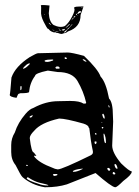

<svg xmlns="http://www.w3.org/2000/svg" viewBox="-20 -745 562 778"><path d="M133.8 -529.3 254.9 -532.2Q270.5 -532.2 320.3 -518.6Q377 -464.8 387.7 -434.6Q409.2 -412.1 421.9 -345.7Q437.5 -330.1 437.5 -276.4L438.5 -252L434.6 -155.3Q434.6 -126 470.7 -83Q503.9 -50.8 513.7 -50.8V-48.8Q513.7 -37.1 479.5 -11.7Q454.1 13.7 447.3 13.7H446.3Q430.7 11.7 367.2 -43.9Q252 1 251 2Q212.9 13.7 166 13.7H161.1Q108.4 4.9 71.3 -27.3Q64.5 -33.2 43 -76.2Q25.4 -97.7 25.4 -128.9V-157.2Q25.4 -184.6 40 -208Q52.7 -248 84 -284.2Q99.6 -302.7 115.2 -307.6Q166 -335 215.8 -335L259.8 -335.9H265.6Q302.7 -335.9 318.4 -325.2H324.2Q329.1 -325.2 329.1 -329.1Q318.4 -375 293.9 -417Q272.5 -453.1 213.9 -453.1L173.8 -459Q122.1 -448.2 122.1 -437.5Q101.6 -411.1 97.7 -372.1Q95.7 -367.2 62.5 -367.2L56.6 -365.2Q52.7 -365.2 46.9 -348.6Q19.5 -352.5 19.5 -360.4Q21.5 -366.2 26.4 -430.7Q42 -475.6 100.6 -513.7Q127.9 -529.3 133.8 -529.3ZM243.2 -512.7 241.2 -509.8 244.1 -505.9H250L251 -507.8L248 -512.7ZM317.4 -504.9H315.4V-502.9Q323.2 -495.1 329.1 -495.1H330.1V-497.1Q322.3 -504.9 317.4 -504.9ZM161.1 -500V-497.1Q162.1 -494.1 170.9 -494.1Q179.7 -494.1 195.3 -500V-503.9H191.4Q169.9 -503.9 161.1 -500ZM73.2 -468.8V-466.8H74.2Q83 -466.8 100.6 -485.4V-488.3H99.6Q89.8 -488.3 73.2 -468.8ZM209 -475.6 204.1 -471.7 207 -466.8H219.7L222.7 -469.7L216.8 -475.6ZM65.4 -396.5 62.5 -394.5V-379.9H63.5Q67.4 -380.9 67.4 -386.7V-394.5ZM419.9 -318.4H418.9V-316.4Q420.9 -308.6 422.9 -308.6L423.8 -313.5Q421.9 -318.4 419.9 -318.4ZM397.5 -284.2 394.5 -282.2V-279.3Q398.4 -264.6 402.3 -264.6H404.3Q404.3 -277.3 398.4 -284.2ZM111.3 -278.3 100.6 -273.4V-268.6H102.5Q109.4 -268.6 112.3 -276.4V-278.3ZM100.6 -185.5Q107.4 -127 117.2 -127L127 -114.3V-113.3L118.2 -114.3V-111.3Q136.7 -85.9 194.3 -64.5Q201.2 -60.5 213.9 -58.6Q231.4 -58.6 348.6 -116.2Q356.4 -121.1 356.4 -127V-131.8Q347.7 -171.9 341.8 -225.6L339.8 -226.6Q339.8 -237.3 318.4 -244.1Q246.1 -264.6 219.7 -264.6Q145.5 -248 118.2 -214.8Q100.6 -197.3 100.6 -185.5ZM394.5 -249 391.6 -251V-248H394.5ZM398.4 -230.5H392.6V-226.6L395.5 -223.6L398.4 -226.6ZM367.2 -206.1 364.3 -203.1 367.2 -199.2 371.1 -200.2V-203.1L368.2 -206.1ZM402.3 -203.1H399.4V-202.1Q401.4 -165 407.2 -165L409.2 -167V-168.9Q409.2 -189.5 402.3 -203.1ZM364.3 -171.9 363.3 -170.9V-165L366.2 -161.1H367.2L371.1 -165V-170.9L368.2 -171.9ZM447.3 -80.1H444.3V-74.2Q448.2 -61.5 453.1 -61.5H456.1V-64.5Q452.1 -80.1 447.3 -80.1ZM87.9 -77.1 85.9 -75.2V-74.2L87.9 -72.3H92.8V-74.2L89.8 -77.1ZM417 -64.5 414.1 -61.5Q417 -54.7 421.9 -52.7H422.9L426.8 -56.6V-58.6L421.9 -64.5ZM275.4 -50.8V-48.8H279.3Q293 -48.8 315.4 -60.5V-61.5H311.5Q278.3 -57.6 275.4 -50.8ZM438.5 -47.9 436.5 -43.9V-42L440.4 -38.1H444.3L447.3 -40V-42L442.4 -47.9ZM197.3 -40 194.3 -37.1Q196.3 -32.2 202.1 -32.2Q212.9 -34.2 212.9 -37.1V-38.1L210 -40ZM90.8 -26.4 87.9 -22.5Q91.8 -13.7 136.7 0Q151.4 6.8 175.8 6.8V5.9Q175.8 2.9 138.7 -4.9Q117.2 -10.7 93.8 -26.4ZM180.7 -722.7 177.7 -691.4Q179.7 -656.2 197.3 -643.6Q223.6 -630.9 243.2 -639.6Q259.8 -653.3 272.5 -678.7Q286.1 -705.1 280.3 -711.9Q278.3 -715.8 289.1 -717.8Q298.8 -718.8 318.4 -718.8L306.6 -684.6Q306.6 -634.8 256.8 -618.2Q246.1 -610.4 239.3 -610.4L230.5 -607.4Q223.6 -607.4 214.8 -611.3Q194.3 -612.3 182.6 -621.1Q176.8 -628.9 172.9 -628.9Q170.9 -629.9 157.2 -656.2Q144.5 -680.7 146.5 -700.2Q147.5 -718.8 145.5 -722.7Q144.5 -726.6 180.7 -722.7ZM293.9 -690.4V-688.5H295.9L301.8 -692.4Q302.7 -693.4 306.6 -693.4L307.6 -694.3V-695.3L306.6 -696.3V-697.3H308.6Q308.6 -698.2 306.6 -700.2Q297.9 -700.2 293.9 -690.4ZM252 -625H253.9Q254.9 -625 274.4 -647.5Q269.5 -646.5 262.7 -635.7Q252 -627.9 252 -625ZM262.7 -647.5H260.7Q245.1 -632.8 245.1 -630.9Q256.8 -638.7 260.7 -644.5L262.7 -646.5ZM252 -624H250L239.3 -615.2V-613.3Q248 -613.3 250 -622.1Q252 -622.1 252 -624ZM230.5 -625Q231.4 -621.1 237.3 -621.1Q243.2 -625 243.2 -627V-627.9H242.2Q240.2 -627 230.5 -625ZM178.7 -652.3H176.8Q184.6 -643.6 186.5 -643.6V-644.5Q181.6 -652.3 178.7 -652.3ZM314.5 -714.8H315.4V-715.8H308.6V-714.8H309.6H310.5H311.5H312.5H313.5ZM278.3 -675.8V-673.8H280.3Q285.2 -676.8 285.2 -678.7V-679.7H283.2Q278.3 -677.7 278.3 -675.8ZM218.8 -623H217.8Q223.6 -620.1 227.5 -620.1L228.5 -621.1Q224.6 -623 218.8 -623ZM287.1 -683.6H289.1Q291 -683.6 292 -687.5V-688.5V-689.5Q289.1 -689.5 287.1 -683.6ZM202.1 -615.2H201.2V-614.3L203.1 -613.3L216.8 -618.2V-619.1ZM192.4 -625Q192.4 -623 200.2 -621.1H201.2Q200.2 -623 192.4 -625ZM271.5 -666H272.5Q277.3 -668.9 278.3 -671.9Q273.4 -671.9 271.5 -666ZM216.8 -629.9Q216.8 -627.9 222.7 -625H224.6Q220.7 -628.9 216.8 -629.9ZM251 -617.2H253.9L250 -613.3L247.1 -614.3Q250 -617.2 251 -617.2ZM263.7 -662.1Q263.7 -664.1 266.6 -664.1L267.6 -663.1Q267.6 -661.1 264.6 -661.1ZM160.2 -687.5H159.2Q160.2 -684.6 162.1 -684.6V-685.5ZM271.5 -665 268.6 -664.1 269.5 -663.1 271.5 -664.1ZM293.9 -683.6H292V-682.6H293.9Z"/></svg>

Font: Love Ya Like A Sister
Style: Regular
Weight: 400
Designer: Kimberly Geswein
Foundry: Kimberly Geswein
Version: Version 1.002 2007